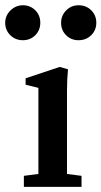

<svg xmlns="http://www.w3.org/2000/svg" viewBox="-72 -728 395 748"><path d="M-51.8 -639.2Q-51.8 -667 -31.2 -687.3Q-10.7 -707.5 17.1 -707.5Q45.9 -707.5 65.4 -688Q85 -668.5 85 -639.2Q85 -610.4 65.4 -590.8Q45.9 -571.3 17.1 -571.3Q-11.7 -571.3 -31.7 -590.8Q-51.8 -610.4 -51.8 -639.2ZM233.9 -571.3Q205.1 -571.3 185.5 -590.8Q166 -610.4 166 -639.2Q166 -667.5 185.8 -687.5Q205.6 -707.5 233.9 -707.5Q263.7 -707.5 283.4 -688Q303.2 -668.5 303.2 -639.2Q303.2 -610.4 283.2 -590.8Q263.2 -571.3 233.9 -571.3ZM21 0V-43L77.6 -50.3V-385.7L27.8 -397.9V-422.9L160.6 -467.3L192.9 -458Q189 -418 189 -375V-50.3L245.6 -43V0Z"/></svg>

Font: Elstob 6pt SemiBold
Style: Regular
Weight: 600
Designer: Peter S. Baker
Version: Version 1.015